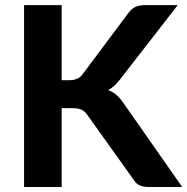

<svg xmlns="http://www.w3.org/2000/svg" viewBox="-20 -746 747 766"><path d="M707 0H573.5Q560.5 0 551.2 -2Q542 -4 535 -7.5Q528 -11 523 -16.2Q518 -21.5 513.5 -28.5L327 -289.5Q317.5 -303 304.5 -308.8Q291.5 -314.5 268 -314.5H226V0H76V-725.5H226V-426H255.5Q292.5 -426 309 -449L492.5 -694.5Q505.5 -712 521 -718.8Q536.5 -725.5 559 -725.5H689L458 -428Q435.5 -399 411.5 -386.5Q429 -380 443 -368.5Q457 -357 470 -338.5Z"/></svg>

Font: Lato
Style: Regular
Weight: 800
Designer: Lukasz Dziedzic with Adam Twardoch and Botio Nikoltchev
Foundry: tyPoland Lukasz Dziedzic
Version: Version 2.015; 2015-08-06; http://www.latofonts.com/; ttfaut